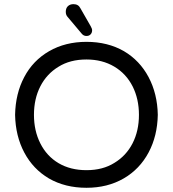

<svg xmlns="http://www.w3.org/2000/svg" viewBox="-20 -894 833 925"><path d="M374 -731.4 306.6 -811.5Q296.9 -821.3 296.9 -836.9Q296.9 -854.5 307.1 -864.3Q317.4 -874 334 -874Q357.4 -874 367.2 -854.5L417 -767.6Q423.8 -755.9 423.8 -748Q423.8 -736.3 416.5 -728.5Q409.2 -720.7 396.5 -720.7Q382.8 -720.7 374 -731.4ZM215.8 -34.2Q139.6 -79.1 97.2 -158.7Q54.7 -238.3 52.7 -340.8Q54.7 -443.4 96.7 -522.5Q138.7 -602.5 216.8 -647.5Q294.9 -692.4 396.5 -692.4Q499 -692.4 577.1 -647.5Q653.3 -602.5 695.8 -522.5Q738.3 -442.4 740.2 -340.8Q738.3 -239.3 696.3 -160.2Q653.3 -79.1 575.7 -34.2Q498 10.7 396.5 10.7Q293.9 10.7 215.8 -34.2ZM531.2 -109.4Q587.9 -143.6 618.7 -203.6Q649.4 -263.7 649.4 -340.8Q649.4 -417 619.1 -477.5Q587.9 -539.1 530.3 -573.2Q472.7 -607.4 396.5 -607.4Q317.4 -607.4 261.7 -572.3Q205.1 -538.1 174.3 -478Q143.6 -418 143.6 -340.8Q143.6 -264.6 173.8 -204.1Q205.1 -141.6 262.2 -107.9Q319.3 -74.2 396.5 -74.2Q475.6 -74.2 531.2 -109.4Z"/></svg>

Font: YuPearl-Regular
Style: Regular
Weight: 400
Designer: Max Yao
Foundry: Max-Everyday
Version: Version 1.011; ttfautohint (v1.8.3)